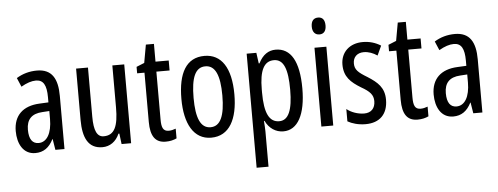

<svg xmlns="http://www.w3.org/2000/svg" viewBox="-58 -901 3379 1303"><g transform="rotate(-5 1631.5 -249.5)"><path d="M213 -547C162 -547 115 -534 73 -508L99 -447C137 -469 170 -480 200 -480C251 -480 272 -442 272 -360V-325L211 -322C98 -317 34 -256 34 -150C34 -65 71 10 154 10C210 10 249 -18 277 -74H279L291 0H353V-362C353 -480 314 -547 213 -547ZM225 -263 273 -266V-212C273 -114 238 -56 182 -56C141 -56 117 -86 117 -152C117 -222 152 -259 225 -263Z M807 -537H726V-251C726 -123 700 -63 626 -63C581 -63 560 -107 560 -202V-537H479V-187C479 -67 514 10 611 10C662 10 704 -19 727 -72H733L742 0H807Z M1069 -62C1030 -62 1020 -89 1020 -143V-469H1110V-537H1020V-658H965L943 -535L889 -513V-469H939V-133C939 -37 971 10 1042 10C1072 10 1096 4 1117 -6V-72C1101 -66 1085 -62 1069 -62Z M1534 -269C1534 -452 1468 -547 1354 -547C1230 -547 1173 -446 1173 -269C1173 -101 1233 10 1352 10C1477 10 1534 -102 1534 -269ZM1256 -269C1256 -407 1285 -476 1354 -476C1421 -476 1452 -407 1452 -269C1452 -130 1421 -61 1354 -61C1286 -61 1256 -132 1256 -269Z M1839 -547C1791 -547 1751 -522 1722 -464H1717L1707 -537H1641V240H1722V0C1722 -20 1720 -44 1718 -72H1722C1747 -20 1792 10 1844 10C1942 10 1997 -92 1997 -269C1997 -454 1942 -547 1839 -547ZM1821 -477C1888 -477 1914 -407 1914 -268C1914 -127 1884 -61 1822 -61C1754 -61 1722 -124 1722 -265V-285C1722 -417 1754 -477 1821 -477Z M2145 -739C2114 -739 2097 -719 2097 -681C2097 -645 2115 -624 2145 -624C2175 -624 2191 -645 2191 -681C2191 -718 2176 -739 2145 -739ZM2184 -537H2103V0H2184Z M2556 -144C2556 -226 2511 -265 2445 -307C2382 -345 2360 -365 2360 -408C2360 -450 2388 -478 2433 -478C2466 -478 2497 -466 2525 -447L2555 -512C2518 -535 2478 -547 2432 -547C2343 -547 2282 -491 2282 -406C2282 -323 2327 -283 2394 -242C2454 -208 2476 -183 2476 -141C2476 -92 2448 -63 2401 -63C2357 -63 2311 -80 2282 -104V-20C2312 -3 2354 10 2404 10C2500 10 2556 -45 2556 -144Z M2785 -62C2746 -62 2736 -89 2736 -143V-469H2826V-537H2736V-658H2681L2659 -535L2605 -513V-469H2655V-133C2655 -37 2687 10 2758 10C2788 10 2812 4 2833 -6V-72C2817 -66 2801 -62 2785 -62Z M3060 -547C3009 -547 2962 -534 2920 -508L2946 -447C2984 -469 3017 -480 3047 -480C3098 -480 3119 -442 3119 -360V-325L3058 -322C2945 -317 2881 -256 2881 -150C2881 -65 2918 10 3001 10C3057 10 3096 -18 3124 -74H3126L3138 0H3200V-362C3200 -480 3161 -547 3060 -547ZM3072 -263 3120 -266V-212C3120 -114 3085 -56 3029 -56C2988 -56 2964 -86 2964 -152C2964 -222 2999 -259 3072 -263Z"/></g></svg>

Font: Noto Sans Telugu ExtraCondensed
Style: Regular
Weight: 400
Width: 2
Designer: Jelle Bosma - Monotype Design Team
Foundry: Monotype Imaging Inc.
Version: Version 2.005